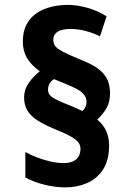

<svg xmlns="http://www.w3.org/2000/svg" viewBox="-20 -769 545 798"><path d="M252.8 9.8Q208.4 9.8 164.4 -1.4Q120.4 -12.5 85.4 -31.2V-137.2Q103.7 -126.8 130.3 -116.2Q156.9 -105.6 187 -98.4Q217 -91.3 245.4 -91.3Q267.3 -91.3 282.7 -98.1Q298.1 -104.9 306.3 -118.3Q314.5 -131.7 314.5 -150.9Q314.5 -164.4 306.4 -176Q298.4 -187.7 275.4 -201.1Q252.4 -214.5 207.1 -232.5Q164.1 -250.4 135.9 -268.5Q107.8 -286.5 93.9 -309.5Q80.1 -332.5 80.1 -364.1Q80.1 -396.5 99.1 -423.9Q118.1 -451.3 145.5 -472.8Q109.8 -498 92.3 -527.6Q74.9 -557.2 74.9 -595.8Q74.9 -639.6 91.4 -669.3Q107.8 -699 135.3 -716.4Q162.8 -733.7 195.9 -741.2Q229.1 -748.7 262.2 -748.7Q299.4 -748.7 342.6 -736.7Q385.8 -724.7 423 -701.2L395.4 -617.6Q372 -630.6 338.8 -639.6Q305.6 -648.6 273.3 -648.6Q250.6 -648.6 234.4 -643.7Q218.2 -638.8 209.8 -628.7Q201.5 -618.7 201.5 -603.3Q201.5 -590 208.2 -579.2Q214.8 -568.4 240.3 -554.7Q265.7 -541.1 321.4 -518.3Q366.4 -500.5 391.5 -480.5Q416.6 -460.4 427 -436.3Q437.3 -412.2 437.3 -382Q437.3 -343.8 421.9 -318.1Q406.4 -292.3 384.2 -272.2Q409.9 -250.6 421.7 -223.6Q433.5 -196.7 433.5 -165.6Q433.5 -102.4 407.8 -63.8Q382.1 -25.1 340.9 -7.7Q299.6 9.8 252.8 9.8ZM322.5 -307.6Q327.9 -312.7 331.7 -318.6Q335.5 -324.4 337.6 -331.5Q339.6 -338.6 339.6 -346.4Q339.6 -357.7 333.8 -368.4Q328 -379 314.5 -389.5Q300.9 -399.9 277 -409.9Q259.4 -417.6 243.7 -424.1Q228 -430.6 217.7 -434.8Q207.3 -439.1 204.6 -440Q198.3 -436.9 192.5 -430.6Q186.7 -424.3 183.1 -415.7Q179.5 -407.1 179.5 -396.8Q179.5 -383.5 186.9 -374.4Q194.3 -365.3 209.4 -357.4Q224.4 -349.5 247.3 -340Q267.2 -332.6 282.5 -325.8Q297.9 -318.9 308.2 -314.2Q318.5 -309.4 322.5 -307.6Z"/></svg>

Font: Comme
Style: Regular
Weight: 400
Designer: Vernon Adams
Foundry: Vernon Adams
Version: Version 1.000;gftools[0.9.27]